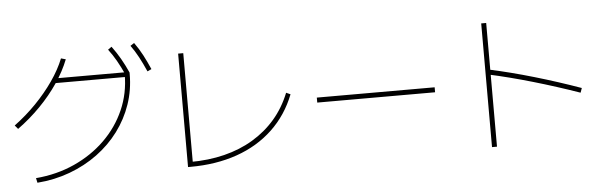

<svg xmlns="http://www.w3.org/2000/svg" viewBox="-54 -1049 4108 1305"><g transform="rotate(-5 2000.0 -396.5)"><path d="M149 2Q292 -10 412.5 -64.5Q533 -119 622.5 -206.5Q712 -294 761.5 -406.5Q811 -519 811 -647L827 -630H329V-662H841L845 -658V-647Q845 -539 811.5 -441.5Q778 -344 716.5 -261.5Q655 -179 569.5 -116Q484 -53 379 -14Q274 25 156 34ZM36 -367Q117 -427 185.5 -497.5Q254 -568 306.5 -643.5Q359 -719 389 -794L421 -785Q390 -706 337 -627.5Q284 -549 212.5 -476Q141 -403 57 -342ZM817 -644Q791 -701 766.5 -744Q742 -787 713 -825L738 -843Q770 -800 795.5 -755.5Q821 -711 845 -658ZM967 -655Q942 -712 918.5 -755.5Q895 -799 867 -838L893 -855Q924 -812 948 -766.5Q972 -721 995 -668Z M1185 17V-757H1220V5L1201 -16Q1328 -16 1436.5 -43Q1545 -70 1633.5 -123Q1722 -176 1787.5 -252Q1853 -328 1893 -428L1922 -415Q1868 -277 1765.5 -180Q1663 -83 1520 -33Q1377 17 1201 17Z M2098 -343V-377H2902V-343Z M3887 -254Q3730 -309 3572 -355Q3414 -401 3272 -432L3279 -465Q3423 -434 3583.5 -387Q3744 -340 3898 -285ZM3255 62V-782H3289V62Z"/></g></svg>

Font: M PLUS 1 Thin ExtraLight
Style: Regular
Weight: 250
Version: Version 1.001